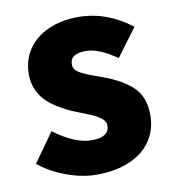

<svg xmlns="http://www.w3.org/2000/svg" viewBox="-71 -646 652 723"><g transform="rotate(-10 255.0 -284.5)"><path d="M23 -66 102 -177Q182 -117 246 -117Q313 -117 313 -162Q313 -177 298.5 -189Q284 -201 256.5 -212.5Q229 -224 200 -235Q169 -247 133 -270Q55 -319 55 -403Q55 -456 82.5 -497Q110 -538 160 -560.5Q210 -583 275 -583Q383 -583 478 -510L399 -404Q331 -452 281 -452Q221 -452 221 -411Q221 -392 240 -380Q259 -368 299 -354L329 -343Q401 -317 440 -279Q479 -241 479 -172Q479 -118 451 -75.5Q423 -33 369 -9.5Q315 14 242 14Q187 14 127 -8Q67 -30 23 -66Z"/></g></svg>

Font: Merged Yaku Han JP Black
Style: Regular
Weight: 900
Designer: Ryoko NISHIZUKA 西塚涼子 (kana, bopomofo & ideographs); Paul D. Hunt (Latin, Greek & Cyrillic); Sandoll Communications 산돌커뮤니
Foundry: Adobe
Version: Version 2.004